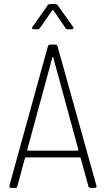

<svg xmlns="http://www.w3.org/2000/svg" viewBox="-20 -918 517 938"><path d="M412 -8 374 -146Q373 -149 369 -149H107Q103 -149 102 -146L65 -9Q63 0 54 0H35Q30 0 27.5 -3Q25 -6 26 -11L214 -692Q216 -700 225 -700H250Q259 -700 261 -692L451 -11L452 -8Q452 0 442 0H423Q414 0 412 -8ZM117 -182H359Q361 -182 362.5 -183.5Q364 -185 363 -186L240 -638Q239 -640 238 -640Q237 -640 236 -638L113 -186Q112 -185 113.5 -183.5Q115 -182 117 -182ZM139 -787 213 -892Q217 -898 225 -898H250Q258 -898 262 -892L337 -787Q339 -785 339 -781Q339 -779 337 -777Q335 -775 331 -775H312Q304 -775 300 -781L241 -867Q240 -869 238 -869Q236 -869 235 -867L175 -781Q171 -775 163 -775H145Q139 -775 137 -779Q135 -783 139 -787Z"/></svg>

Font: Barlow Semi Condensed ExLight
Style: Regular
Weight: 275
Width: 4
Designer: Jeremy Tribby
Foundry: Tribby Type
Version: Version 1.408